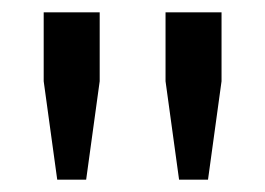

<svg xmlns="http://www.w3.org/2000/svg" viewBox="-20 -749 431 312"><path d="M73 -457 51 -617V-729H142V-617L120 -457ZM271 -457 249 -617V-729H340V-617L318 -457Z"/></svg>

Font: Mona Sans Medium
Style: Regular
Weight: 500
Designer: Deni Anggara
Foundry: GitHub
Version: Version 2.000;Glyphs 3.2.3 (3260)